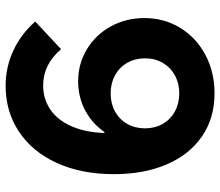

<svg xmlns="http://www.w3.org/2000/svg" viewBox="-70 -692 774 675"><g transform="rotate(90 317.5 -354.0)"><path d="M55.2 -90.3 152.3 -181.2Q180.2 -148.9 211.9 -133.5Q243.7 -118.2 279.3 -118.2Q328.6 -118.2 366.7 -145Q404.8 -171.9 426 -224.1Q447.3 -276.4 447.3 -349.1L455.1 -333.5H431.6L487.3 -481Q487.3 -413.1 458.5 -358.2Q429.7 -303.2 378.7 -272.2Q327.6 -241.2 265.1 -241.2Q203.6 -241.2 152.6 -272Q101.6 -302.7 72.3 -356.2Q43 -409.7 43 -474.1Q43 -544.4 77.9 -600.8Q112.8 -657.2 173.1 -689Q233.4 -720.7 307.6 -720.7Q394.5 -720.7 458.7 -676.8Q522.9 -632.8 557.4 -552.7Q591.8 -472.7 591.8 -367.2Q591.8 -252.4 552.2 -166Q512.7 -79.6 442.1 -33Q371.6 13.7 281.2 13.7Q215.8 13.7 157.7 -13.2Q99.6 -40 55.2 -90.3ZM430.7 -476.1Q430.7 -511.2 415 -538.6Q399.4 -565.9 371.3 -581.3Q343.3 -596.7 307.6 -596.7Q272.5 -596.7 244.4 -581.3Q216.3 -565.9 200.4 -538.6Q184.6 -511.2 184.6 -476.1Q184.6 -441.4 200.4 -413.8Q216.3 -386.2 244.4 -370.8Q272.5 -355.5 307.6 -355.5Q343.3 -355.5 371.3 -370.8Q399.4 -386.2 415 -413.8Q430.7 -441.4 430.7 -476.1Z"/></g></svg>

Font: Wanted Sans Variable
Style: Regular
Weight: 400
Designer: Original Design by Kil Hyung-jin and Kang Hanbin, Wanted Lab, Inc; Hangeul from Source Han Sans by Jang Soo-young and Ka
Foundry: Wanted Lab, Inc.
Version: Version 1.003;Glyphs 3.2 (3227)